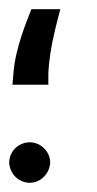

<svg xmlns="http://www.w3.org/2000/svg" viewBox="-20 -392 211 417"><path d="M9 -231 7 -208H85V-231C87 -288 105 -347 111 -372H48C39 -347 13 -289 9 -231ZM0 -39C1 -15 20 5 45 5C68 5 88 -15 89 -39C89 -63 68 -83 45 -83C20 -83 0 -63 0 -39Z"/></svg>

Font: All Genders v4
Style: Bold
Weight: 700
Designer: Rassam Alawdi
Foundry: Rassam Art
Version: Version 3.100;FEAKit 1.0